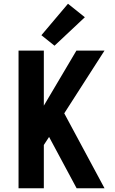

<svg xmlns="http://www.w3.org/2000/svg" viewBox="-20 -1005 616 1025"><path d="M79 0H214V-231L242 -274L389 0H538L323 -400L538 -735H388L214 -441V-735H79ZM271 -761 433 -913 343 -985 201 -817Z"/></svg>

Font: Iosevka Sparkle Extrabold
Style: Regular
Weight: 800
Designer: Belleve Invis
Foundry: Belleve Invis
Version: Version 4.5.0; ttfautohint (v1.8.3)